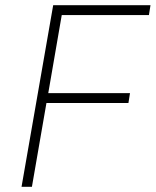

<svg xmlns="http://www.w3.org/2000/svg" viewBox="-20 -720 600 740"><path d="M103 0 159 -323H475L481 -361H166L218 -662H554L560 -700H185L63 0Z"/></svg>

Font: Fixel Display ExtraLight
Style: Italic
Weight: 200
Italic angle: -10°
Designer: AlfaBravo + MacPaw
Foundry: Kyrylo Tkachov, Marchela Mozhyna, Serhii Makarenko, Maria Weinstein, Zakhar Kryvoshyya
Version: Version 1.210;Glyphs 3.2 (3217)